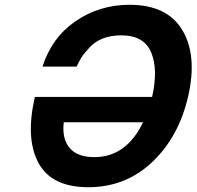

<svg xmlns="http://www.w3.org/2000/svg" viewBox="-20 -761 823 804"><path d="M247 -249Q239 -180 271.5 -141.5Q304 -103 375 -103Q509 -103 579 -249ZM617 -355Q643 -470 613 -541.5Q583 -613 488 -613Q400 -613 353 -560Q335 -540 330 -533.5Q325 -527 317 -513.5Q309 -500 301 -482H158Q197 -604 296 -672Q397 -741 522 -741Q680 -741 743.5 -635Q807 -529 768 -358Q729 -188 617.5 -82.5Q506 23 350 23Q196 23 141 -79Q86 -181 126 -355Z"/></svg>

Font: Miedinger
Style: Bold-Italic
Weight: 700
Italic angle: -13°
Version: Version 001.000